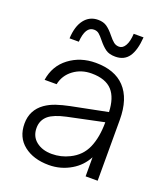

<svg xmlns="http://www.w3.org/2000/svg" viewBox="-142 -866 845 974"><g transform="rotate(20 280.5 -379.0)"><path d="M48 -146Q48 -219 107 -261Q133 -279 164.5 -289.5Q196 -300 235 -308L431 -347Q428 -423 394 -461Q358 -501 282 -501Q226 -501 184.5 -470Q143 -439 133 -389H68Q80 -468 140.5 -513.5Q201 -559 283 -559Q386 -559 440 -502Q496 -443 496 -328V0H431V-103Q404 -52 355 -23Q300 10 235 10Q152 10 100 -31Q48 -72 48 -146ZM324 -70Q382 -98 406.5 -154.5Q431 -211 431 -292L236 -251Q172 -237 144 -214Q113 -188 113 -146Q113 -100 146 -74Q179 -48 230 -48Q280 -48 324 -70ZM271 -676Q255 -696 244 -705Q233 -714 217 -714Q171 -714 165 -630H115Q118 -696 146 -732Q174 -768 220 -768Q249 -768 268 -754.5Q287 -741 307 -716Q323 -696 335.5 -686Q348 -676 365 -676Q385 -676 398 -699Q411 -722 413 -763H466Q461 -692 436.5 -657Q412 -622 364 -622Q331 -622 311.5 -636Q292 -650 271 -676Z"/></g></svg>

Font: Open Sauce One Light
Style: Regular
Weight: 300
Designer: Alfredo Marco Pradil
Foundry: Creative Sauce Fz LLC
Version: Version 1.477